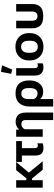

<svg xmlns="http://www.w3.org/2000/svg" viewBox="1317 -2166 1052 3726"><g transform="rotate(-90 1843.0 -303.0)"><path d="M63.5 0H208.5V-208.3H241.2L411.6 0H576.7L356 -268.6L562 -515.1H404.3L245.6 -318.1H208.5V-515.1H63.5Z M564 -404.3H968.8V-515.1H564ZM835.9 14.4Q860.1 14.4 887 9.9Q913.8 5.4 925 -0.5V-104.5Q914.6 -100.3 903.3 -97.5Q892.1 -94.7 880.9 -94.7Q857.7 -94.7 844.6 -108Q831.5 -121.3 831.5 -156.2V-455.6H687.3V-146Q687.3 -59.3 725.1 -22.5Q762.9 14.4 835.9 14.4Z M1376.5 203.1H1521.5V-322.3Q1521.5 -435.5 1471.3 -480.6Q1421.1 -525.6 1341.8 -525.6Q1294.4 -525.6 1255 -506.3Q1215.6 -487.1 1195.8 -457.3H1193.1L1189.9 -515.1H1052.2V0H1197.3V-345.9Q1211.2 -378.2 1238.3 -396Q1265.4 -413.8 1296.6 -413.8Q1335 -413.8 1355.7 -394.4Q1376.5 -375 1376.5 -326.9Z M1638.7 203.1H1783.7V-51.5Q1802.5 -22.5 1841.4 -6.3Q1880.4 9.8 1928.2 9.8Q2025.1 9.8 2085 -62.4Q2144.8 -134.5 2144.8 -252.4V-268.1Q2144.8 -387 2083.9 -457.3Q2022.9 -527.6 1894.3 -527.6Q1767.3 -527.6 1703 -453.1Q1638.7 -378.7 1638.7 -256.1ZM1889.9 -99.9Q1851.8 -99.9 1823.4 -121.2Q1794.9 -142.6 1783.7 -171.4V-272Q1783.7 -348.9 1811.8 -382.2Q1839.8 -415.5 1889.2 -415.5Q1943.8 -415.5 1970.2 -379.5Q1996.6 -343.5 1996.6 -275.9V-244.4Q1996.6 -176.8 1970.2 -138.3Q1943.8 -99.9 1889.9 -99.9Z M2400.4 14.4Q2424.6 14.4 2445.3 9.9Q2466.1 5.4 2477.3 -0.5V-104.5Q2466.8 -100.3 2455.6 -97.5Q2444.3 -94.7 2433.1 -94.7Q2409.9 -94.7 2396.9 -108Q2383.8 -121.3 2383.8 -156.2V-515.1H2239.3V-153.3Q2239.3 -66.7 2283.4 -26.1Q2327.6 14.4 2400.4 14.4ZM2355.2 -591.8 2438.7 -789.6 2311.5 -809.1 2273.2 -612.8Z M2533.4 -250Q2533.4 -128.4 2607.1 -56.9Q2680.7 14.6 2798.6 14.6Q2916.5 14.6 2990.1 -56.9Q3063.7 -128.4 3063.7 -250V-265.6Q3063.7 -387.2 2990.1 -458.6Q2916.5 -530 2798.6 -530Q2680.7 -530 2607.1 -458.6Q2533.4 -387.2 2533.4 -265.6ZM2681.9 -273.7Q2681.9 -345.5 2712.8 -382.7Q2743.7 -419.9 2798.6 -419.9Q2853.3 -419.9 2884.2 -382.7Q2915 -345.5 2915 -273.7V-241.9Q2915 -169.9 2884.8 -132.7Q2854.5 -95.5 2798.6 -95.5Q2742.7 -95.5 2712.3 -132.7Q2681.9 -169.9 2681.9 -241.9Z M3392.3 9.8Q3517.6 9.8 3572.3 -44.3Q3627 -98.4 3627 -197.3V-515.1H3481.9V-210.9Q3482.4 -158.9 3460.4 -130.2Q3438.5 -101.6 3392.3 -101.6Q3346.2 -101.6 3324.6 -130.2Q3303 -158.9 3303 -210.9V-515.1H3157.7V-197.3Q3157.7 -98.4 3212.4 -44.3Q3267.1 9.8 3392.3 9.8Z"/></g></svg>

Font: Roboto Flex
Style: Regular
Weight: 400
Designer: Berlow after Robertson
Foundry: Google
Version: Version 3.200;gftools[0.9.32]